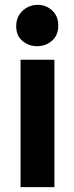

<svg xmlns="http://www.w3.org/2000/svg" viewBox="-20 -774 308 794"><path d="M65 0V-527H205V0ZM134 -583Q99 -583 73 -604.5Q47 -626 47 -666Q47 -694 60 -713.5Q73 -733 93 -743.5Q113 -754 136 -754Q170 -754 195.5 -731Q221 -708 221 -668Q221 -628 195 -605.5Q169 -583 134 -583Z"/></svg>

Font: Onest
Style: Bold
Weight: 700
Designer: Dmitri Voloshin, Andrey Kudryavtsev
Foundry: Dmitri Voloshin, Andrey Kudryavtsev
Version: Version 1.000;gftools[0.9.33]